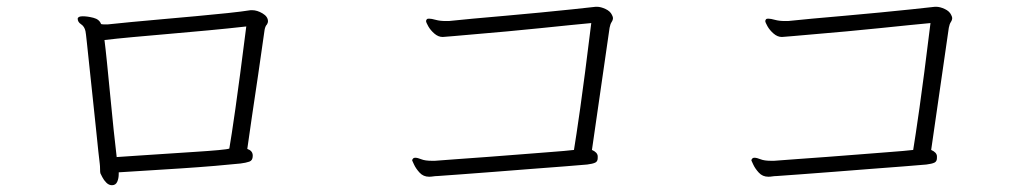

<svg xmlns="http://www.w3.org/2000/svg" viewBox="-20 -605 3040 566"><path d="M725 -145Q725 -132 715 -128.5Q705 -125 689 -123Q661 -120 613.5 -116Q566 -112 512.5 -108.5Q459 -105 410 -102Q361 -99 330 -97V-92Q330 -79 325.5 -69Q321 -59 310 -59Q301 -59 293.5 -66.5Q286 -74 281.5 -83Q277 -92 276 -94Q275 -97 275 -106.5Q275 -116 274 -123Q273 -128 270 -157.5Q267 -187 262.5 -230Q258 -273 253 -320Q248 -367 243.5 -409.5Q239 -452 236 -480.5Q233 -509 232 -513Q229 -527 219 -533.5Q209 -540 209 -550Q210 -557 224 -557Q238 -557 255.5 -552.5Q273 -548 278 -534Q283 -533 287.5 -533Q292 -533 297 -533Q324 -536 366.5 -540Q409 -544 459.5 -548.5Q510 -553 559.5 -557.5Q609 -562 651.5 -566.5Q694 -571 719 -575H723Q738 -575 754 -565.5Q770 -556 770 -542Q770 -538 767 -533Q762 -528 760 -517Q751 -452 741 -384.5Q731 -317 722.5 -260Q714 -203 709 -166Q724 -161 725 -148ZM656 -167Q662 -201 674 -285Q686 -369 706 -527Q653 -521 594 -515.5Q535 -510 477 -505Q419 -500 370 -495.5Q321 -491 288 -487Q291 -464 295.5 -419.5Q300 -375 305 -323Q310 -271 315 -222.5Q320 -174 324 -142Q351 -144 390.5 -146.5Q430 -149 474 -152Q518 -155 557.5 -157.5Q597 -160 624 -162.5Q651 -165 656 -167Z M1742 -139Q1742 -129 1734.5 -125.5Q1727 -122 1711 -120Q1688 -118 1644 -114.5Q1600 -111 1546 -107Q1492 -103 1437.5 -98.5Q1383 -94 1338.5 -91Q1294 -88 1269 -86Q1263 -86 1257 -85Q1251 -84 1245 -84Q1228 -84 1217 -96Q1206 -108 1200.5 -120Q1195 -132 1195 -132Q1195 -135 1198 -138Q1200 -140 1204 -140Q1211 -140 1222 -135.5Q1233 -131 1253 -131H1262Q1288 -133 1329 -136Q1370 -139 1418.5 -142.5Q1467 -146 1515.5 -150Q1564 -154 1605 -157Q1646 -160 1672 -163Q1678 -199 1690.5 -286.5Q1703 -374 1723 -537Q1701 -535 1661 -531Q1621 -527 1573 -522Q1525 -517 1475.5 -512.5Q1426 -508 1384.5 -504.5Q1343 -501 1316 -498.5Q1289 -496 1285 -496Q1272 -496 1260.5 -506Q1249 -516 1242.5 -527.5Q1236 -539 1236 -543Q1236 -546 1239 -549Q1241 -550 1245 -550Q1252 -550 1264.5 -546.5Q1277 -543 1294 -543H1303Q1330 -546 1374 -550Q1418 -554 1469.5 -558.5Q1521 -563 1572.5 -568Q1624 -573 1667 -577.5Q1710 -582 1736 -585H1740Q1751 -585 1765 -578.5Q1779 -572 1784 -561Q1787 -555 1787 -552Q1787 -546 1783 -540Q1779 -534 1777 -523L1725 -163Q1741 -156 1742 -145Z M2742 -139Q2742 -129 2734.5 -125.5Q2727 -122 2711 -120Q2688 -118 2644 -114.5Q2600 -111 2546 -107Q2492 -103 2437.5 -98.5Q2383 -94 2338.5 -91Q2294 -88 2269 -86Q2263 -86 2257 -85Q2251 -84 2245 -84Q2228 -84 2217 -96Q2206 -108 2200.5 -120Q2195 -132 2195 -132Q2195 -135 2198 -138Q2200 -140 2204 -140Q2211 -140 2222 -135.5Q2233 -131 2253 -131H2262Q2288 -133 2329 -136Q2370 -139 2418.5 -142.5Q2467 -146 2515.5 -150Q2564 -154 2605 -157Q2646 -160 2672 -163Q2678 -199 2690.5 -286.5Q2703 -374 2723 -537Q2701 -535 2661 -531Q2621 -527 2573 -522Q2525 -517 2475.5 -512.5Q2426 -508 2384.5 -504.5Q2343 -501 2316 -498.5Q2289 -496 2285 -496Q2272 -496 2260.5 -506Q2249 -516 2242.5 -527.5Q2236 -539 2236 -543Q2236 -546 2239 -549Q2241 -550 2245 -550Q2252 -550 2264.5 -546.5Q2277 -543 2294 -543H2303Q2330 -546 2374 -550Q2418 -554 2469.5 -558.5Q2521 -563 2572.5 -568Q2624 -573 2667 -577.5Q2710 -582 2736 -585H2740Q2751 -585 2765 -578.5Q2779 -572 2784 -561Q2787 -555 2787 -552Q2787 -546 2783 -540Q2779 -534 2777 -523L2725 -163Q2741 -156 2742 -145Z"/></svg>

Font: Moon Stars Kai T Light
Style: Regular
Weight: 300
Designer: GuiWonder
Version: Version 1.101